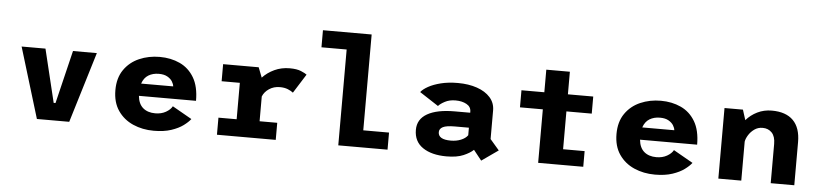

<svg xmlns="http://www.w3.org/2000/svg" viewBox="-47 -1068 5773 1355"><g transform="rotate(5 2840.0 -390.0)"><path d="M449.5 -500H618.5L466.5 0H237.5L85.5 -500H254.5L345.5 -123.5H358.5Z M1323.5 -94.5Q1307 -72.5 1274 -48Q1241 -23.5 1189.2 -6.2Q1137.5 11 1066 11Q985.5 11 918.5 -18.5Q851.5 -48 811.5 -106.5Q771.5 -165 771.5 -251.5Q771.5 -338 811.8 -396Q852 -454 918.5 -483Q985 -512 1063.5 -512Q1142.5 -512 1206.2 -482.5Q1270 -453 1307.5 -389.8Q1345 -326.5 1345 -225.5H940.5Q946 -168.5 979 -140.5Q1012 -112.5 1066 -112.5Q1109 -112.5 1141 -130.8Q1173 -149 1185.5 -173ZM1067.5 -392.5Q1025 -392.5 993.8 -373.5Q962.5 -354.5 948.5 -313H1175.5Q1174.5 -328.5 1163.2 -347Q1152 -365.5 1128.5 -379Q1105 -392.5 1067.5 -392.5Z M1804.5 -121H1929.5V0H1513V-121H1642V-379H1513V-500H1765L1792.5 -429Q1827 -466 1876.2 -489Q1925.5 -512 1984.5 -512Q2035 -512 2065 -499.2Q2095 -486.5 2106 -477.5L2021 -342.5Q2007 -354 1983 -363.8Q1959 -373.5 1926 -373.5Q1883.5 -373.5 1850.5 -351.5Q1817.5 -329.5 1804.5 -296.5Z M2539 -121H2721.5V0H2372.5V-679H2194V-800H2539Z M3386.5 19.5 3329.5 -52Q3306 -29 3259.8 -9Q3213.5 11 3139.5 11Q3034 11 2971.2 -31.8Q2908.5 -74.5 2908.5 -157Q2908.5 -232.5 2976.8 -271.5Q3045 -310.5 3170 -310.5H3280V-318Q3280 -352.5 3248 -370.2Q3216 -388 3170 -388Q3126.5 -388 3094.8 -371.2Q3063 -354.5 3049 -338L2915.5 -425Q2931 -445.5 2966.8 -465.5Q3002.5 -485.5 3055.5 -498.8Q3108.5 -512 3175.5 -512Q3251.5 -512 3311.2 -491.5Q3371 -471 3405.2 -432.5Q3439.5 -394 3439.5 -340.5V-138L3504 -63ZM3160.5 -102.5Q3200 -102.5 3232.2 -115.8Q3264.5 -129 3280 -151V-204.5H3180.5Q3121 -204.5 3096 -191.8Q3071 -179 3071 -155Q3071 -102.5 3160.5 -102.5Z M3626.5 -379V-500H3788.5V-660H3955.5V-500H4135V-379H3955.5V-111H4108V0H3788.5V-379Z M4873.5 -94.5Q4857 -72.5 4824 -48Q4791 -23.5 4739.2 -6.2Q4687.5 11 4616 11Q4535.5 11 4468.5 -18.5Q4401.5 -48 4361.5 -106.5Q4321.5 -165 4321.5 -251.5Q4321.5 -338 4361.8 -396Q4402 -454 4468.5 -483Q4535 -512 4613.5 -512Q4692.5 -512 4756.2 -482.5Q4820 -453 4857.5 -389.8Q4895 -326.5 4895 -225.5H4490.5Q4496 -168.5 4529 -140.5Q4562 -112.5 4616 -112.5Q4659 -112.5 4691 -130.8Q4723 -149 4735.5 -173ZM4617.5 -392.5Q4575 -392.5 4543.8 -373.5Q4512.5 -354.5 4498.5 -313H4725.5Q4724.5 -328.5 4713.2 -347Q4702 -365.5 4678.5 -379Q4655 -392.5 4617.5 -392.5Z M5065 0V-500H5195.5L5218.5 -427.5Q5250.5 -465 5297.2 -488Q5344 -511 5399.5 -511Q5499.5 -511 5551.2 -459Q5603 -407 5603 -305.5V0H5436V-278Q5436 -331 5411 -357.5Q5386 -384 5345.5 -384Q5312.5 -384 5287 -365.8Q5261.5 -347.5 5246 -322Q5230.5 -296.5 5227.5 -276V0Z"/></g></svg>

Font: League Mono
Style: Bold
Weight: 700
Width: 6
Designer: Tyler Finck
Foundry: The League of Moveable Type / Tyler Finck
Version: Version 2.300;RELEASE